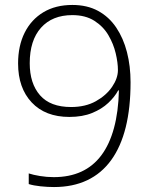

<svg xmlns="http://www.w3.org/2000/svg" viewBox="-20 -744 611 775"><path d="M507 -412Q507 -309 487.5 -230.5Q468 -152 429 -98Q390 -44 332 -16.5Q274 11 198 11Q172 11 143.5 8Q115 5 96 -1V-44Q114 -38 141.5 -33.5Q169 -29 197 -29Q260 -29 308 -51Q356 -73 389 -117Q422 -161 440 -227Q458 -293 460 -379H457Q443 -353 417 -328.5Q391 -304 352 -288Q313 -272 260 -272Q163 -272 108 -330.5Q53 -389 53 -488Q53 -559 79.5 -612Q106 -665 155 -694.5Q204 -724 272 -724Q332 -724 376 -700Q420 -676 449 -633Q478 -590 492.5 -533.5Q507 -477 507 -412ZM272 -683Q191 -683 145.5 -632Q100 -581 100 -489Q100 -407 141.5 -359.5Q183 -312 267 -312Q325 -312 367 -335.5Q409 -359 432.5 -393.5Q456 -428 456 -461Q456 -491 447 -529Q438 -567 417.5 -602Q397 -637 361 -660Q325 -683 272 -683Z"/></svg>

Font: Noto Sans Syriac Eastern ExtraLight
Style: Regular
Weight: 250
Designer: Patrick Giasson and the Monotype Design Team
Foundry: Monotype Imaging Inc.
Version: Version 3.001